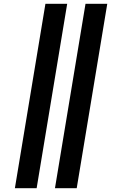

<svg xmlns="http://www.w3.org/2000/svg" viewBox="-20 -843 640 1006"><path d="M268 143 428 -823H542L382 143ZM58 143 218 -823H332L172 143Z"/></svg>

Font: Iosevka Aile Heavy
Style: Italic
Weight: 900
Italic angle: -9°
Designer: Belleve Invis
Foundry: Belleve Invis
Version: Version 31.1.0; ttfautohint (v1.8.4)